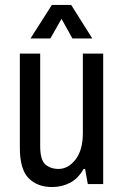

<svg xmlns="http://www.w3.org/2000/svg" viewBox="-20 -742 496 774"><path d="M190 12Q131 12 95.5 -23.5Q60 -59 60 -147V-526H142V-153Q142 -98 162.5 -79.5Q183 -61 216 -61Q255 -61 284.5 -99Q314 -137 314 -205V-526H396V0H334L323 -61H317Q295 -22 262 -5Q229 12 190 12ZM103 -587 189 -722H267L352 -587H272L228 -666L183 -587Z"/></svg>

Font: Archivo Narrow
Style: Regular
Weight: 400
Designer: Hector Gatti
Foundry: Omnibus-Type
Version: Version 3.002